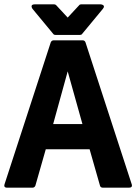

<svg xmlns="http://www.w3.org/2000/svg" viewBox="-35 -853 628 885"><path d="M333 -692C337 -692 341 -693 343 -696L439 -812C455 -831 429 -833 429 -833H339C336 -833 332 -832 330 -829L277 -772L224 -829C222 -831 219 -833 215 -833H125C100 -833 115 -812 115 -812L211 -696C213 -693 217 -692 221 -692ZM210 -281 277 -524 345 -281ZM426 3C427 8 432 12 438 12H560C579 12 572 -4 572 -4L359 -658C357 -663 353 -667 347 -667H211C206 -667 201 -663 199 -658L-14 -4C-20 14 -2 12 -2 12H116C121 12 126 8 128 3L176 -165H378Z"/></svg>

Font: Falling Sky
Style: Bd
Weight: 700
Designer: Paul D. Hunt
Foundry: Adobe Systems Incorporated
Version: Version 1.02